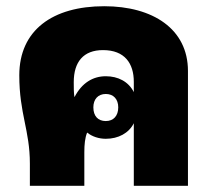

<svg xmlns="http://www.w3.org/2000/svg" viewBox="-20 -597 685 617"><path d="M315 -577C149 -577 42 -500 42 -355C42 -231 76 -179 76 -71V0H251V-108C251 -132 253 -154 260 -171C276 -158 298 -151 320 -151C360 -151 394 -169 410 -201V0H584V-369C584 -504 471 -577 315 -577ZM217 -333C217 -398 248 -436 311 -436C381 -436 410 -393 410 -334V-301C393 -335 359 -352 320 -352C278 -352 243 -330 220 -286H219C217 -300 217 -315 217 -333ZM320 -295C345 -295 360 -278 360 -252C360 -225 345 -208 320 -208C295 -208 280 -224 280 -252C280 -278 295 -295 320 -295Z"/></svg>

Font: Noto Sans Thai Looped SemiCondensed Black
Style: Regular
Weight: 900
Width: 4
Designer: Sasikarn Vongin, Ben Mitchell
Foundry: The Fontpad Ltd
Version: Version 1.001